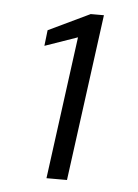

<svg xmlns="http://www.w3.org/2000/svg" viewBox="-41 -869 376 522"><g transform="rotate(5 147.0 -607.5)"><path d="M105 -380H161L222 -835H186L73 -781L68 -738L157 -769Z"/></g></svg>

Font: United Sans
Style: Italic
Weight: 400
Italic angle: -8°
Designer: Pablo Impallari, Rodrigo Fuenzalida (Modified by Dan O. Williams)
Version: Version 1.000;PS 001.000;hotconv 1.0.88;makeotf.lib2.5.64775